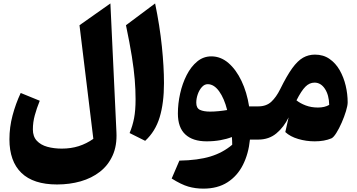

<svg xmlns="http://www.w3.org/2000/svg" viewBox="-20 -823 2105 1132"><path d="M630.9 -802.7 666.5 -43.5Q670.4 35.6 644 93.8Q617.7 151.9 569.1 189.7Q520.5 227.5 455.6 246.1Q390.6 264.6 316.4 264.6Q176.8 264.6 106.2 196.3Q35.6 127.9 35.6 -2Q35.6 -73.2 54 -142.3Q72.3 -211.4 102.1 -274.9L214.4 -229Q196.3 -184.6 185.1 -143.3Q173.8 -102.1 173.8 -60.1Q173.8 -18.1 197 6.8Q220.2 31.7 259 42.5Q297.9 53.2 344.2 53.2Q398.4 53.2 444.3 38.6Q490.2 23.9 530.3 -4.4L448.7 -674.3Z M894.5 -802.7Q921.9 -670.4 934.3 -549.8Q946.8 -429.2 946.8 -333Q946.8 -215.8 921.4 -131.8Q896 -47.9 835.9 7.3L744.1 -38.6Q761.7 -80.6 770.5 -126.2Q779.3 -171.9 779.3 -238.3Q779.3 -294.4 774.4 -354.2Q769.5 -414.1 757.3 -490.7Q745.1 -567.4 722.7 -674.3Z M1226.1 -490.7Q1281.2 -490.7 1326.7 -451.7Q1372.1 -412.6 1403.8 -345.9Q1435.5 -279.3 1448.7 -195.8H1502.4V0H1453.6Q1445.3 83.5 1412.4 148.9Q1379.4 214.4 1321.3 251.7Q1263.2 289.1 1179.2 289.1Q1131.8 289.1 1090.3 277.1Q1048.8 265.1 992.2 229.5L1037.6 124Q1147 122.1 1220.7 99.6Q1294.4 77.1 1349.1 30.3Q1349.1 19 1348.6 8.1Q1348.1 -2.9 1347.2 -15.1Q1317.4 -3.4 1279.5 3.4Q1241.7 10.3 1198.2 10.3Q1116.7 10.3 1072.8 -30.3Q1028.8 -70.8 1028.8 -153.8Q1028.8 -211.9 1042 -271.2Q1055.2 -330.6 1080.6 -380.4Q1106 -430.2 1142.6 -460.4Q1179.2 -490.7 1226.1 -490.7ZM1204.6 -326.7Q1185.5 -326.7 1170.2 -309.6Q1154.8 -292.5 1146 -267.3Q1137.2 -242.2 1137.2 -217.3Q1137.2 -185.5 1158.9 -175.3Q1180.7 -165 1218.8 -165Q1243.2 -165 1270 -167.7Q1296.9 -170.4 1319.3 -174.3Q1302.2 -242.7 1272 -284.7Q1241.7 -326.7 1204.6 -326.7Z M1836.9 -501Q1886.2 -501 1922.6 -475.8Q1959 -450.7 1982.7 -409.2Q2006.3 -367.7 2018.1 -318.1Q2029.8 -268.6 2029.8 -219.7Q2029.8 -200.7 2019.8 -167.7Q2009.8 -134.8 1994.6 -100.1Q1979.5 -65.4 1963.1 -39.3Q1946.8 -13.2 1934.1 -7.3Q1892.6 10.3 1835.4 10.3Q1785.2 10.3 1738 -3.7Q1690.9 -17.6 1662.1 -44.4L1681.6 -130.9Q1654.3 -74.2 1610.1 -37.1Q1565.9 0 1502.4 0Q1491.7 0 1486.3 -8.1Q1481 -16.1 1481 -38.6V-157.2Q1481 -179.7 1486.3 -187.7Q1491.7 -195.8 1502.4 -195.8Q1550.3 -195.8 1579.6 -223.1Q1608.9 -250.5 1631.8 -296.9Q1670.9 -376.5 1702.9 -420.7Q1734.9 -464.8 1766.8 -482.9Q1798.8 -501 1836.9 -501ZM1834.5 -335.9Q1804.7 -335.9 1780.8 -312Q1756.8 -288.1 1728 -231.4Q1749.5 -213.9 1782.2 -201.4Q1814.9 -189 1854.5 -189Q1894.5 -189 1920.9 -204.6Q1919.9 -262.2 1895.8 -299.1Q1871.6 -335.9 1834.5 -335.9Z"/></svg>

Font: Pinar DS1 ExtraBold
Style: Regular
Weight: 800
Designer: Amin Abedi
Version: Version 3.000